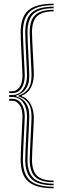

<svg xmlns="http://www.w3.org/2000/svg" viewBox="-20 -820 341 1041"><path d="M30 -315V-325.2H45.2Q70.2 -325.2 86 -347.6Q101.8 -370 101.8 -408.5Q101.8 -415.5 100.8 -437.4Q99.8 -459.2 98.4 -488.9Q97 -518.5 95.5 -549.4Q94 -580.2 93 -605.9Q92 -631.5 92 -644.5Q92 -727.8 133.5 -763.9Q175 -800 270.8 -800V-791.8Q181.5 -791.8 142.9 -757.5Q104.2 -723.2 104.2 -644.5Q104.2 -628.2 105.8 -593.5Q107.2 -558.8 109.2 -519.5Q111.2 -480.2 112.8 -449.1Q114.2 -418 114.2 -409.2Q114.2 -369.2 96.6 -342.1Q79 -315 45.2 -315ZM270.8 184.5Q188.2 184.5 152.5 152.2Q116.8 120 116.8 45.8Q116.8 30 118.2 -4.5Q119.8 -39 121.6 -78.1Q123.5 -117.2 125 -148.4Q126.5 -179.5 126.5 -188.5Q126.5 -233.8 105.4 -264Q84.2 -294.2 45.2 -294.2H30V-305H45.2Q84.2 -305 105.4 -335.4Q126.5 -365.8 126.5 -410.8Q126.5 -419.8 125 -451Q123.5 -482.2 121.6 -521.4Q119.8 -560.5 118.2 -594.9Q116.8 -629.2 116.8 -645Q116.8 -719.5 152.5 -751.6Q188.2 -783.8 270.8 -783.8V-775.2Q194.8 -775.2 161.9 -745.1Q129 -715 129 -645Q129 -629.5 130.5 -595.2Q132 -561 133.9 -522.1Q135.8 -483.2 137.2 -452.2Q138.8 -421.2 138.8 -411.8Q138.8 -372 126.9 -349.4Q115 -326.8 98.5 -316.1Q82 -305.5 68 -302V-297.5Q82 -293.8 98.5 -283.2Q115 -272.8 126.9 -250.1Q138.8 -227.5 138.8 -187.8Q138.8 -178.2 137.2 -147.1Q135.8 -116 133.9 -77.1Q132 -38.2 130.5 -4Q129 30.2 129 45.8Q129 115.5 161.9 145.8Q194.8 176 270.8 176ZM270.8 167.8Q201.2 167.8 171.2 139.4Q141.2 111 141.2 45.8Q141.2 30.2 142.8 -3.8Q144.2 -37.8 146.2 -76.5Q148.2 -115.2 149.6 -146.2Q151 -177.2 151 -187Q151 -237.2 131.6 -262.8Q112.2 -288.2 80 -297.5V-302Q112.2 -311.2 131.6 -336.6Q151 -362 151 -412.2Q151 -422 149.6 -453Q148.2 -484 146.2 -522.8Q144.2 -561.5 142.8 -595.6Q141.2 -629.8 141.2 -645Q141.2 -710.5 171.2 -738.8Q201.2 -767 270.8 -767V-758.5Q208 -758.5 180.8 -732.1Q153.5 -705.8 153.5 -645Q153.5 -629.8 155 -597Q156.5 -564.2 158.5 -527.1Q160.5 -490 162 -460Q163.5 -430 163.5 -420.2Q163.5 -375 147.1 -344.4Q130.8 -313.8 98 -301.5V-298Q130.5 -286.2 147 -254.2Q163.5 -222.2 163.5 -179Q163.5 -169.2 162 -139.4Q160.5 -109.5 158.5 -72.4Q156.5 -35.2 155 -2.4Q153.5 30.5 153.5 45.8Q153.5 106.5 180.8 132.9Q208 159.2 270.8 159.2ZM270.8 200.8Q175 200.8 133.5 164.6Q92 128.5 92 45.2Q92 32.5 93 7.1Q94 -18.2 95.5 -49.1Q97 -80 98.4 -109.8Q99.8 -139.5 100.8 -161.5Q101.8 -183.5 101.8 -190.8Q101.8 -228.5 86 -251.2Q70.2 -274 45.2 -274H30V-284.2H45.2Q78.8 -284.2 96.5 -257Q114.2 -229.8 114.2 -189.8Q114.2 -180.8 112.8 -149.6Q111.2 -118.5 109.2 -79.1Q107.2 -39.8 105.8 -5.1Q104.2 29.5 104.2 45.2Q104.2 124.2 142.9 158.4Q181.5 192.5 270.8 192.5Z"/></svg>

Font: Big Shoulders Inline Text Light
Style: Regular
Weight: 300
Designer: Patric King
Foundry: XO Type Co
Version: Version 1.000